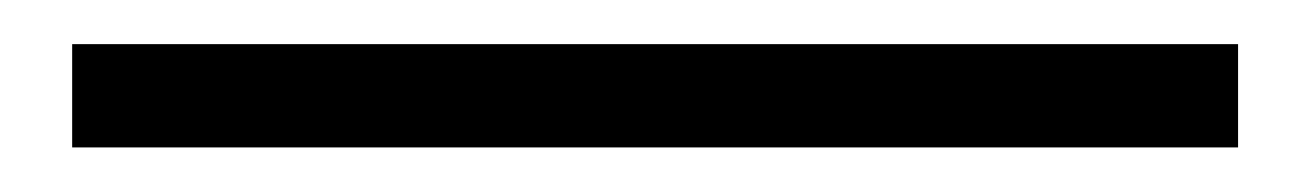

<svg xmlns="http://www.w3.org/2000/svg" viewBox="-20 65 594 87"><path d="M12.7 131.8V85H541V131.8Z"/></svg>

Font: Taipei Sans TC Beta Light
Style: Regular
Weight: 300
Designer: JT Foundry
Foundry: JT Foundry
Version: Version 1.000